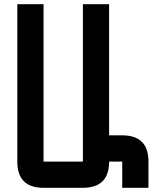

<svg xmlns="http://www.w3.org/2000/svg" viewBox="-20 -895 790 915"><path d="M62.5 -875H187.5V-125H375V-875H500V-250H562.5Q687.5 -250 687.5 -125V0H562.5V-125H500Q500 0 375 0H187.5Q62.5 0 62.5 -125Z"/></svg>

Font: Oldtimer
Style: Regular
Weight: 400
Designer: GGBotNet
Foundry: GGBotNet
Version: 1.00